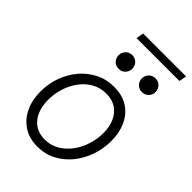

<svg xmlns="http://www.w3.org/2000/svg" viewBox="-247 -944 1054 1054"><g transform="rotate(45 280.5 -417.0)"><path d="M248.5 7.8Q185.1 7.8 139.9 -22Q94.7 -51.8 70.8 -103Q46.9 -154.3 46.9 -218.3Q46.9 -278.3 66.4 -333Q85.9 -387.7 121.8 -430.4Q157.7 -473.1 207 -498Q256.3 -522.9 315.4 -522.9Q379.9 -522.9 424.3 -494.1Q468.8 -465.3 491.7 -415.3Q514.6 -365.2 514.6 -301.8Q514.6 -241.7 495.4 -186Q476.1 -130.4 440.7 -86.9Q405.3 -43.5 356.4 -17.8Q307.6 7.8 248.5 7.8ZM249.5 -48.3Q295.4 -48.3 332.8 -70.1Q370.1 -91.8 397.2 -128.2Q424.3 -164.6 438.7 -209.7Q453.1 -254.9 453.1 -301.8Q453.1 -350.1 436.5 -387.2Q419.9 -424.3 388.4 -445.3Q356.9 -466.3 311.5 -466.3Q265.1 -466.3 227.5 -445.1Q189.9 -423.8 163.6 -387.9Q137.2 -352.1 123 -307.4Q108.9 -262.7 108.9 -215.3Q108.9 -167.5 125 -129.6Q141.1 -91.8 172.6 -70.1Q204.1 -48.3 249.5 -48.3ZM442.9 -609.9Q420.4 -609.9 405 -625.2Q389.6 -640.6 389.6 -663.1Q389.6 -685.5 405 -700.9Q420.4 -716.3 442.9 -716.3Q465.3 -716.3 480.7 -700.9Q496.1 -685.5 496.1 -663.1Q496.1 -640.6 480.7 -625.2Q465.3 -609.9 442.9 -609.9ZM262.7 -609.9Q239.7 -609.9 224.6 -625.2Q209.5 -640.6 209.5 -663.1Q209.5 -685.5 224.6 -700.9Q239.7 -716.3 262.7 -716.3Q285.2 -716.3 300.3 -700.9Q315.4 -685.5 315.4 -663.1Q315.4 -640.6 300.3 -625.2Q285.2 -609.9 262.7 -609.9ZM212.4 -798.8 220.7 -842.3H554.2L545.4 -798.8Z"/></g></svg>

Font: Reddit Sans Light
Style: Italic
Weight: 300
Italic angle: -11.25°
Designer: Stephen Hutchings
Version: Version 1.013